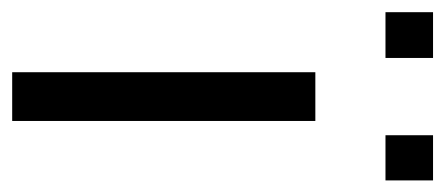

<svg xmlns="http://www.w3.org/2000/svg" viewBox="-248 -516 748 323"><g transform="rotate(90 126.5 -354.0)"><path d="M86 0V-510H168V0ZM-15 -628V-708H62V-628ZM192 -628V-708H268V-628Z"/></g></svg>

Font: Saira Thin
Style: Regular
Weight: 400
Version: Version 1.101